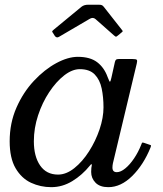

<svg xmlns="http://www.w3.org/2000/svg" viewBox="-20 -764 676 794"><path d="M207 -615 199.5 -627Q195 -632.5 195.8 -634.5Q196.5 -636.5 203 -642L317 -736Q327.5 -744.5 345 -744.5H387.5Q397.5 -744.5 401.5 -742.5Q405.5 -740.5 409 -736L484.5 -640Q487.5 -636.5 487.5 -635Q487.5 -633.5 482.5 -629.5L468 -617.5Q461.5 -612 459.5 -612.2Q457.5 -612.5 452 -617L375 -685Q364 -694.5 350 -685.5L224.5 -612Q214.5 -605.5 207 -615ZM602.5 -154Q573.5 -82.5 526.8 -36.2Q480 10 428 10Q393 10 375 -8.5Q357 -27 357 -53Q357 -64 357.8 -69.8Q358.5 -75.5 359.5 -79.5Q360.5 -85 358.2 -85Q356 -85 352 -79.5Q320 -40 279 -15Q238 10 192 10Q147.5 10 108.2 -8.2Q69 -26.5 44.5 -68.2Q20 -110 20 -180Q20 -255 48 -318.8Q76 -382.5 120 -429.5Q164 -476.5 212.5 -502.8Q261 -529 302 -529Q352.5 -529 381.8 -506.8Q411 -484.5 425 -445.5Q433 -424 435.2 -426Q437.5 -428 441 -444L455 -507Q456.5 -514 459.8 -517Q463 -520 472 -520H527Q543 -520 545.8 -516.5Q548.5 -513 545.5 -501L447 -89Q446 -85 445.5 -80Q445 -75 445 -71Q445 -52 463 -52Q479 -52 498 -67.5Q517 -83 534.5 -109Q552 -135 564 -165.5Q566.5 -172.5 568 -174Q569.5 -175.5 576.5 -173L597 -166Q604 -164 604.5 -162.5Q605 -161 602.5 -154ZM408 -320Q408 -362 400.5 -398Q393 -434 371.8 -456Q350.5 -478 310 -478Q278.5 -478 245.2 -452Q212 -426 183.5 -383Q155 -340 137.5 -287Q120 -234 120 -180Q120 -117 146 -79.5Q172 -42 220 -42Q254 -42 287.5 -68.8Q321 -95.5 348.2 -138.2Q375.5 -181 391.8 -229.2Q408 -277.5 408 -320Z"/></svg>

Font: Besley*
Style: Italic
Weight: 400
Italic angle: -13°
Designer: Owen Earl
Foundry: indestructible type*
Version: Version 2.000; ttfautohint (v1.8.3)